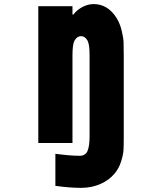

<svg xmlns="http://www.w3.org/2000/svg" viewBox="-20 -697 707 936"><path d="M583.3 -26Q583.3 13 582 35.2Q580.7 57.3 570.3 90.5Q559.9 123.7 539.1 148.4Q512.4 181 469.7 199.9Q427.1 218.8 375 218.8Q319.7 218.8 250 209V52.7Q322.3 62.5 368.5 62.5Q396.5 62.5 406.6 39.1Q416.7 15.6 416.7 -32.6V-427.7Q416.7 -480.5 406.9 -498.7Q394.5 -520.8 375 -520.8Q355.5 -520.8 343.1 -498.7Q333.3 -480.5 333.3 -427.7V0H166.7V-666.7H333.3V-626.3H337.9Q356.1 -649.7 382.8 -663.4Q409.5 -677.1 436.8 -677.1Q506.5 -677.1 549.5 -607.4Q565.1 -581.4 573.2 -547.5Q581.4 -513.7 582.4 -491.2Q583.3 -468.8 583.3 -427.7Z"/></svg>

Font: Monoid
Style: Bold
Weight: 700
Width: 4
Designer: Andreas Larsen (@larsenwork)
Version: Version 0.61